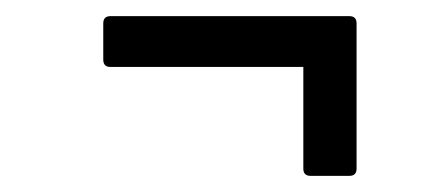

<svg xmlns="http://www.w3.org/2000/svg" viewBox="-20 -352 529 238"><path d="M365 -134Q356 -134 356 -143V-269H117Q108 -269 108 -278V-323Q108 -332 117 -332H413Q422 -332 422 -323V-143Q422 -134 413 -134Z"/></svg>

Font: Sofia Sans Condensed
Style: Italic
Weight: 400
Italic angle: -9°
Designer: Botio Nikoltchev, Ani Petrova
Foundry: lettersoup
Version: Version 4.101